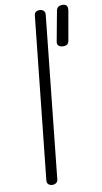

<svg xmlns="http://www.w3.org/2000/svg" viewBox="-108 -1058 586 1105"><g transform="rotate(-10 185.0 -505.0)"><path d="M106.5 0Q92.5 0 82.8 -8Q73 -16 75 -33L174.5 -978Q176 -992.5 184.8 -998.2Q193.5 -1004 204.5 -1004Q219 -1004 228.8 -995.8Q238.5 -987.5 237 -972L138 -27Q136.5 -12.5 127 -6.2Q117.5 0 106.5 0ZM306 -775Q288.5 -775 278.8 -783.2Q269 -791.5 272.5 -809.5L304.5 -982Q307.5 -998 316.8 -1004.2Q326 -1010.5 340 -1010.5Q360.5 -1010.5 366.2 -999.5Q372 -988.5 369.5 -973L339.5 -802.5Q337 -787.5 328.8 -781.2Q320.5 -775 306 -775Z"/></g></svg>

Font: Edu NSW ACT Hand
Style: Regular
Weight: 400
Designer: Tina and Corey Anderson, Eben Sorkin, Mirko Velimirovic
Foundry: Sorkin Type Co.
Version: Version 2.000